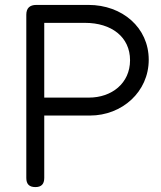

<svg xmlns="http://www.w3.org/2000/svg" viewBox="-20 -761 654 781"><path d="M326 -668C433 -668 509 -611 509 -516C509 -422 434 -364 342 -364H160V-668ZM87 -37C87 -12 99 0 124 0C148 0 160 -12 160 -37V-291H346C476 -291 585 -387 585 -518C585 -649 477 -741 340 -741H128C101 -741 87 -728 87 -701Z"/></svg>

Font: Numismatica Pro
Style: Regular
Weight: 400
Designer: Chris Hopkins
Foundry: Edward C. D. Hopkins
Version: Version 2.19D